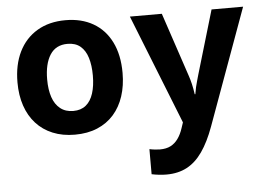

<svg xmlns="http://www.w3.org/2000/svg" viewBox="-54 -628 1309 946"><g transform="rotate(-5 600.0 -155.5)"><path d="M300 10Q239 10 190.5 -10Q142 -30 108.5 -67Q75 -104 57.5 -155.5Q40 -207 40 -271Q40 -358 71.5 -422Q103 -486 162 -521Q221 -556 302 -556Q381 -556 439 -522.5Q497 -489 528.5 -425.5Q560 -362 560 -273Q560 -210 543 -158Q526 -106 493 -68.5Q460 -31 411.5 -10.5Q363 10 300 10ZM302 -107Q340 -107 364.5 -127Q389 -147 401 -184.5Q413 -222 413 -273Q413 -323 401.5 -360.5Q390 -398 365.5 -418.5Q341 -439 302 -439Q244 -439 215.5 -394.5Q187 -350 187 -273Q187 -222 199.5 -185Q212 -148 238 -127.5Q264 -107 302 -107ZM733 245Q715 245 696.5 243Q678 241 659 237V113Q673 116 687 117.5Q701 119 711 119Q742 119 763.5 108Q785 97 800.5 75.5Q816 54 826 23L835 -4L620 -546H778L883 -232Q890 -212 895.5 -188.5Q901 -165 905 -137H908Q911 -156 914.5 -171.5Q918 -187 922.5 -202Q927 -217 931 -232L1024 -546H1180L971 29Q944 103 910.5 151Q877 199 833.5 222Q790 245 733 245Z"/></g></svg>

Font: Noto Sans Mono
Style: Bold
Weight: 700
Designer: Monotype Design Team
Foundry: Monotype Imaging Inc.
Version: Version 2.014